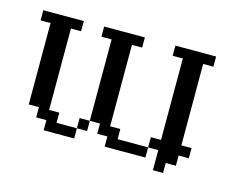

<svg xmlns="http://www.w3.org/2000/svg" viewBox="-55 -368 549 445"><g transform="rotate(15 219.5 -146.0)"><path d="M146 -48.3V-72.8H170.4V-48.3ZM72.8 -23.9V-48.3H48.3V-72.8H23.9V-268.1H0V-292.5H97.2V-268.1H72.8V-72.8H97.2V-48.3H146V-23.9ZM219.2 -23.9V-48.3H194.8V-72.8H170.4V-268.1H146V-292.5H243.7V-268.1H219.2V-72.8H243.7V-48.3H316.9V-23.9ZM341.3 0V-48.3H316.9V-72.8H341.3V-268.1H316.9V-292.5H414.6V-268.1H390.1V-72.8H414.6V-48.3H390.1V-23.9H365.7V0Z"/></g></svg>

Font: FS Mondwest Regular
Style: Regular
Weight: 400
Designer: NZWStudios2024
Foundry: https://fontstruct.com
Version: Version 1.0